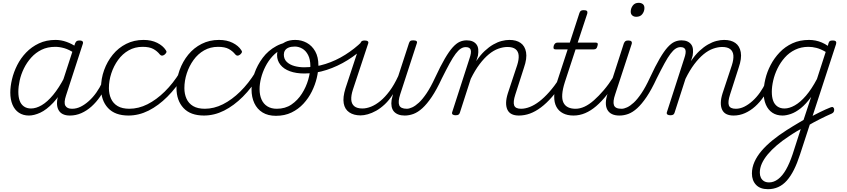

<svg xmlns="http://www.w3.org/2000/svg" viewBox="-20 -802 6001 1361"><path d="M185 17Q144 17 114 -3Q84 -23 68.5 -60Q53 -97 53 -146Q53 -189 65 -240Q77 -291 102 -340.5Q127 -390 165.5 -430Q204 -470 256 -494.5Q308 -519 374 -519Q413 -519 452 -505Q491 -491 523 -468L510 -424Q469 -451 435.5 -460.5Q402 -470 372 -470Q317 -470 275 -449.5Q233 -429 201.5 -394Q170 -359 149.5 -317Q129 -275 119.5 -231.5Q110 -188 110 -151Q110 -114 119.5 -88Q129 -62 149.5 -47.5Q170 -33 200 -33Q236 -33 276 -56.5Q316 -80 357 -129.5Q398 -179 437 -254L450 -214Q406 -125 357.5 -74Q309 -23 265 -3Q221 17 185 17ZM474 17Q446 17 425.5 7Q405 -3 394.5 -23Q384 -43 384 -70Q384 -97 394 -131L512 -494Q517 -506 523.5 -510.5Q530 -515 543 -515Q561 -515 566 -507.5Q571 -500 566 -488L448 -125Q431 -74 443.5 -52.5Q456 -31 490 -31Q498 -31 502 -23.5Q506 -16 505 -7Q504 2 496 9.5Q488 17 474 17Z M476 17Q465 17 460.5 9.5Q456 2 457.5 -7Q459 -16 467.5 -23.5Q476 -31 491 -31Q522 -31 551.5 -45.5Q581 -60 610 -86Q639 -112 663 -146Q687 -180 704 -217Q709 -228 717.5 -227.5Q726 -227 733 -220.5Q740 -214 737 -203Q717 -157 689.5 -117Q662 -77 628.5 -47Q595 -17 556.5 0Q518 17 476 17Z M891 17Q795 17 745.5 -36.5Q696 -90 696 -178Q696 -244 718 -305Q740 -366 779.5 -414.5Q819 -463 874.5 -491Q930 -519 997 -519Q1053 -519 1094 -498.5Q1135 -478 1155 -447Q1162 -438 1159.5 -431Q1157 -424 1147 -415Q1136 -407 1128 -407.5Q1120 -408 1113 -416Q1094 -440 1066.5 -455Q1039 -470 991 -470Q936 -470 892 -445Q848 -420 817 -377Q786 -334 769 -282Q752 -230 752 -177Q752 -136 767 -102.5Q782 -69 814 -50Q846 -31 898 -31Q908 -31 912.5 -23.5Q917 -16 916 -6.5Q915 3 908.5 10Q902 17 891 17Z M890 17Q881 17 876 10Q871 3 872 -6.5Q873 -16 879 -23.5Q885 -31 896 -31Q962 -31 1025.5 -63Q1089 -95 1148 -153Q1207 -211 1255 -289Q1261 -297 1270.5 -295Q1280 -293 1285.5 -285.5Q1291 -278 1284 -268Q1230 -180 1166.5 -116.5Q1103 -53 1033.5 -18Q964 17 890 17Z M1426 17Q1330 17 1280.5 -36.5Q1231 -90 1231 -178Q1231 -244 1253 -305Q1275 -366 1314.5 -414.5Q1354 -463 1409.5 -491Q1465 -519 1532 -519Q1588 -519 1629 -498.5Q1670 -478 1690 -447Q1697 -438 1694.5 -431Q1692 -424 1682 -415Q1671 -407 1663 -407.5Q1655 -408 1648 -416Q1629 -440 1601.5 -455Q1574 -470 1526 -470Q1471 -470 1427 -445Q1383 -420 1352 -377Q1321 -334 1304 -282Q1287 -230 1287 -177Q1287 -136 1302 -102.5Q1317 -69 1349 -50Q1381 -31 1433 -31Q1443 -31 1447.5 -23.5Q1452 -16 1451 -6.5Q1450 3 1443.5 10Q1437 17 1426 17Z M1425 17Q1416 17 1411 10Q1406 3 1407 -6.5Q1408 -16 1414 -23.5Q1420 -31 1431 -31Q1497 -31 1560.5 -63Q1624 -95 1683 -153Q1742 -211 1790 -289Q1796 -297 1805.5 -295Q1815 -293 1820.5 -285.5Q1826 -278 1819 -268Q1765 -180 1701.5 -116.5Q1638 -53 1568.5 -18Q1499 17 1425 17Z M1936 19Q1880 19 1841.5 -4.5Q1803 -28 1783 -70.5Q1763 -113 1763 -168Q1763 -223 1783.5 -282Q1804 -341 1842.5 -392.5Q1881 -444 1939 -475.5Q1997 -507 2073 -507Q2084 -507 2085.5 -499Q2087 -491 2082.5 -483.5Q2078 -476 2070 -476Q2022 -476 1982 -456Q1942 -436 1912 -403.5Q1882 -371 1861.5 -330.5Q1841 -290 1830.5 -248.5Q1820 -207 1820 -170Q1820 -128 1834 -96.5Q1848 -65 1875.5 -48Q1903 -31 1942 -31Q2002 -31 2046 -61Q2090 -91 2120 -138Q2150 -185 2165 -237.5Q2180 -290 2180 -334Q2180 -381 2164 -412Q2148 -443 2122.5 -457.5Q2097 -472 2070 -472Q2057 -472 2051 -479Q2045 -486 2046 -495.5Q2047 -505 2053.5 -512Q2060 -519 2073 -519Q2117 -519 2154.5 -498.5Q2192 -478 2214.5 -438Q2237 -398 2237 -339Q2237 -298 2225.5 -249.5Q2214 -201 2190.5 -153.5Q2167 -106 2131 -67Q2095 -28 2046.5 -4.5Q1998 19 1936 19Z M2137 -281Q2079 -281 2035 -297Q1991 -313 1967.5 -343Q1944 -373 1944 -411Q1944 -441 1958.5 -465.5Q1973 -490 2002.5 -504.5Q2032 -519 2073 -519Q2086 -519 2092 -512Q2098 -505 2097 -495.5Q2096 -486 2089.5 -479Q2083 -472 2071 -472Q2043 -472 2025.5 -464.5Q2008 -457 2000 -444Q1992 -431 1992 -415Q1992 -383 2013 -363Q2034 -343 2067 -334Q2100 -325 2136 -325Q2213 -325 2287 -348.5Q2361 -372 2427.5 -414Q2494 -456 2547 -508Q2553 -514 2562 -508.5Q2571 -503 2575.5 -493.5Q2580 -484 2572 -476Q2515 -420 2444.5 -376Q2374 -332 2296 -306.5Q2218 -281 2137 -281Z M2536 16Q2488 16 2456 -5.5Q2424 -27 2416.5 -69.5Q2409 -112 2429 -176L2534 -494Q2538 -506 2544.5 -510.5Q2551 -515 2565 -515Q2581 -515 2587.5 -509Q2594 -503 2589 -491L2482 -168Q2468 -125 2470 -95Q2472 -65 2491.5 -49Q2511 -33 2549 -33Q2578 -33 2610.5 -46Q2643 -59 2676 -86Q2709 -113 2741.5 -156.5Q2774 -200 2803 -263L2879 -496Q2883 -508 2889 -512Q2895 -516 2909 -516Q2926 -516 2932.5 -510.5Q2939 -505 2934 -493L2817 -134Q2800 -81 2810 -56Q2820 -31 2864 -31Q2874 -31 2878 -23.5Q2882 -16 2880 -7Q2878 2 2870 9.5Q2862 17 2848 17Q2823 17 2803.5 9.5Q2784 2 2772 -12Q2760 -26 2756 -47Q2752 -68 2756 -94L2766 -135Q2739 -92 2708 -63Q2677 -34 2646.5 -17Q2616 0 2587.5 8Q2559 16 2536 16Z M2849 17Q2839 17 2835.5 9.5Q2832 2 2834 -7Q2836 -16 2844 -23.5Q2852 -31 2864 -31Q2880 -31 2902 -41Q2924 -51 2949.5 -74.5Q2975 -98 3004 -141Q3033 -184 3064 -251Q3103 -335 3133.5 -387Q3164 -439 3189.5 -467Q3215 -495 3238.5 -505.5Q3262 -516 3288 -516Q3299 -516 3301.5 -509Q3304 -502 3302 -492.5Q3300 -483 3294 -475.5Q3288 -468 3281 -468Q3263 -468 3246 -457Q3229 -446 3210 -421Q3191 -396 3167.5 -353Q3144 -310 3112 -246Q3075 -166 3040.5 -115Q3006 -64 2974 -35Q2942 -6 2911 5.5Q2880 17 2849 17Z M3658 17Q3628 17 3607.5 7Q3587 -3 3577 -24Q3567 -45 3567.5 -74Q3568 -103 3580 -141L3646 -340Q3659 -381 3656.5 -409.5Q3654 -438 3634.5 -453.5Q3615 -469 3577 -469Q3547 -469 3513 -457Q3479 -445 3445.5 -417.5Q3412 -390 3379.5 -347Q3347 -304 3317 -243L3240 -4Q3237 6 3230.5 10.5Q3224 15 3209 15Q3197 15 3189.5 10Q3182 5 3185 -6L3308 -387Q3323 -430 3316.5 -449Q3310 -468 3282 -468Q3272 -468 3267 -475.5Q3262 -483 3263 -492.5Q3264 -502 3271.5 -509Q3279 -516 3289 -516Q3313 -516 3330 -508.5Q3347 -501 3357.5 -487Q3368 -473 3370 -453Q3372 -433 3368 -408L3356 -369Q3385 -412 3415.5 -440.5Q3446 -469 3476.5 -486.5Q3507 -504 3536 -511.5Q3565 -519 3591 -519Q3640 -519 3670.5 -497.5Q3701 -476 3709 -432Q3717 -388 3694 -322L3633 -132Q3616 -80 3624.5 -55.5Q3633 -31 3674 -31Q3682 -31 3686 -23.5Q3690 -16 3688.5 -7Q3687 2 3679 9.5Q3671 17 3658 17Z M3658 17Q3647 17 3642.5 9.5Q3638 2 3639.5 -7Q3641 -16 3649.5 -23.5Q3658 -31 3673 -31Q3703 -31 3736 -44Q3769 -57 3803 -83Q3837 -109 3873 -149.5Q3909 -190 3945 -244Q3953 -257 3962 -255Q3971 -253 3975 -243.5Q3979 -234 3974 -224Q3933 -161 3893.5 -115.5Q3854 -70 3814.5 -40.5Q3775 -11 3736.5 3Q3698 17 3658 17Z M4045 17Q4002 17 3971 1Q3940 -15 3924 -45Q3908 -75 3908.5 -118.5Q3909 -162 3927 -217L4004 -452H3918Q3907 -452 3904.5 -458.5Q3902 -465 3905 -477Q3909 -489 3915.5 -494.5Q3922 -500 3932 -500H4019L4087 -709Q4091 -721 4097.5 -725.5Q4104 -730 4118 -730Q4135 -730 4140.5 -724Q4146 -718 4143 -706L4075 -500H4203Q4214 -500 4216.5 -494Q4219 -488 4215 -476Q4212 -463 4206 -457.5Q4200 -452 4189 -452H4060L3984 -220Q3968 -170 3965.5 -133.5Q3963 -97 3974 -74.5Q3985 -52 4007 -41.5Q4029 -31 4059 -31Q4069 -31 4073 -23.5Q4077 -16 4076 -7Q4075 2 4067 9.5Q4059 17 4045 17Z M4045 17Q4034 17 4029.5 9.5Q4025 2 4026.5 -7Q4028 -16 4036.5 -23.5Q4045 -31 4060 -31Q4091 -31 4123.5 -46Q4156 -61 4190 -91Q4224 -121 4259.5 -162.5Q4295 -204 4329 -258Q4336 -269 4345.5 -267.5Q4355 -266 4359.5 -257.5Q4364 -249 4357 -239Q4320 -178 4282 -130Q4244 -82 4206 -49.5Q4168 -17 4128 0Q4088 17 4045 17Z M4370 17Q4339 17 4317.5 6.5Q4296 -4 4285 -24.5Q4274 -45 4274.5 -73.5Q4275 -102 4288 -141L4402 -494Q4407 -506 4413.5 -510.5Q4420 -515 4433 -515Q4449 -515 4455 -509Q4461 -503 4458 -491L4341 -134Q4323 -82 4332 -56.5Q4341 -31 4385 -31Q4395 -31 4399.5 -23.5Q4404 -16 4402 -7Q4400 2 4392.5 9.5Q4385 17 4370 17ZM4490 -683Q4473 -683 4462 -692.5Q4451 -702 4451 -719Q4451 -743 4465.5 -762.5Q4480 -782 4507 -782Q4525 -782 4536.5 -773Q4548 -764 4548 -745Q4548 -722 4533.5 -702.5Q4519 -683 4490 -683Z M4372 17Q4362 17 4358.5 9.5Q4355 2 4357 -7Q4359 -16 4367 -23.5Q4375 -31 4387 -31Q4403 -31 4425 -41Q4447 -51 4472.5 -74.5Q4498 -98 4527 -141Q4556 -184 4587 -251Q4626 -335 4656.5 -387Q4687 -439 4712.5 -467Q4738 -495 4761.5 -505.5Q4785 -516 4811 -516Q4822 -516 4824.5 -509Q4827 -502 4825 -492.5Q4823 -483 4817 -475.5Q4811 -468 4804 -468Q4786 -468 4769 -457Q4752 -446 4733 -421Q4714 -396 4690.5 -353Q4667 -310 4635 -246Q4598 -166 4563.5 -115Q4529 -64 4497 -35Q4465 -6 4434 5.5Q4403 17 4372 17Z M5180 17Q5150 17 5129.5 7Q5109 -3 5099 -24Q5089 -45 5089.5 -74Q5090 -103 5102 -141L5168 -340Q5181 -381 5178.5 -409.5Q5176 -438 5156.5 -453.5Q5137 -469 5099 -469Q5069 -469 5035 -457Q5001 -445 4967.5 -417.5Q4934 -390 4901.5 -347Q4869 -304 4839 -243L4762 -4Q4759 6 4752.5 10.5Q4746 15 4731 15Q4719 15 4711.5 10Q4704 5 4707 -6L4830 -387Q4845 -430 4838.5 -449Q4832 -468 4804 -468Q4794 -468 4789 -475.5Q4784 -483 4785 -492.5Q4786 -502 4793.5 -509Q4801 -516 4811 -516Q4835 -516 4852 -508.5Q4869 -501 4879.5 -487Q4890 -473 4892 -453Q4894 -433 4890 -408L4878 -369Q4907 -412 4937.5 -440.5Q4968 -469 4998.5 -486.5Q5029 -504 5058 -511.5Q5087 -519 5113 -519Q5162 -519 5192.5 -497.5Q5223 -476 5231 -432Q5239 -388 5216 -322L5155 -132Q5138 -80 5146.5 -55.5Q5155 -31 5196 -31Q5204 -31 5208 -23.5Q5212 -16 5210.5 -7Q5209 2 5201 9.5Q5193 17 5180 17Z M5180 17Q5169 17 5164.5 9.5Q5160 2 5161.5 -7Q5163 -16 5171.5 -23.5Q5180 -31 5195 -31Q5226 -31 5255.5 -45.5Q5285 -60 5314 -86Q5343 -112 5367 -146Q5391 -180 5408 -217Q5413 -228 5421.5 -227.5Q5430 -227 5437 -220.5Q5444 -214 5441 -203Q5421 -157 5393.5 -117Q5366 -77 5332.5 -47Q5299 -17 5260.5 0Q5222 17 5180 17Z M5712 35Q5731 24 5751.5 13.5Q5772 3 5792 -7Q5812 -17 5831 -25.5Q5850 -34 5868 -41Q5879 -46 5885.5 -41.5Q5892 -37 5893 -28Q5894 -19 5890.5 -10.5Q5887 -2 5876 3Q5857 11 5836 21Q5815 31 5792 42.5Q5769 54 5747 66Q5725 78 5703 91ZM5424 539Q5368 539 5339 508Q5310 477 5310 428Q5310 386 5328 345.5Q5346 305 5378.5 267Q5411 229 5456.5 192Q5502 155 5557 120Q5577 107 5597 95Q5617 83 5637 71Q5657 59 5676 48L5730 -115Q5693 -64 5656.5 -35Q5620 -6 5586.5 5.5Q5553 17 5527 17Q5485 17 5455 -3Q5425 -23 5409 -60Q5393 -97 5393 -146Q5393 -190 5405 -241Q5417 -292 5442.5 -341Q5468 -390 5506.5 -430.5Q5545 -471 5597 -495Q5649 -519 5715 -519Q5738 -519 5761 -514.5Q5784 -510 5806 -500.5Q5828 -491 5848 -477L5853 -496Q5857 -508 5863 -511.5Q5869 -515 5883 -515Q5901 -515 5905.5 -507.5Q5910 -500 5906 -488L5651 293Q5631 355 5608 401Q5585 447 5557.5 478Q5530 509 5496.5 524Q5463 539 5424 539ZM5432 491Q5465 491 5495.5 468Q5526 445 5551.5 400.5Q5577 356 5599 290L5656 113Q5642 120 5628 128.5Q5614 137 5600.5 145.5Q5587 154 5574 163Q5525 195 5487 227.5Q5449 260 5422 292.5Q5395 325 5380.5 357Q5366 389 5366 422Q5366 442 5373.5 457.5Q5381 473 5395.5 482Q5410 491 5432 491ZM5541 -33Q5575 -33 5614 -55Q5653 -77 5693 -123.5Q5733 -170 5771 -242L5833 -434Q5797 -455 5767.5 -462.5Q5738 -470 5711 -470Q5659 -470 5616.5 -449.5Q5574 -429 5543 -394Q5512 -359 5491.5 -317Q5471 -275 5461 -231.5Q5451 -188 5451 -151Q5451 -114 5460.5 -88Q5470 -62 5490.5 -47.5Q5511 -33 5541 -33Z"/></svg>

Font: Playwrite CO ExtraLight
Style: Regular
Weight: 250
Version: Version 1.002